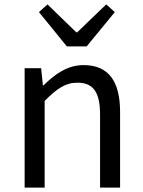

<svg xmlns="http://www.w3.org/2000/svg" viewBox="-20 -853 651 873"><path d="M284 -642H374L502 -798L463 -833L331 -706H327L196 -833L157 -798ZM92 0H183V-394C238 -449 276 -477 332 -477C404 -477 435 -434 435 -332V0H526V-344C526 -483 474 -557 360 -557C286 -557 230 -516 178 -465H175L167 -543H92Z"/></svg>

Font: Noto Sans JP
Style: Regular
Weight: 400
Designer: Ryoko NISHIZUKA  (kana, bopomofo & ideographs); Paul D. Hunt (Latin, Greek & Cyrillic); Sandoll Communications , Soo-you
Foundry: Adobe
Version: Version 2.002;hotconv 1.0.116;makeotfexe 2.5.65601